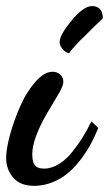

<svg xmlns="http://www.w3.org/2000/svg" viewBox="-28 -581 358 631"><path d="M269 -175.8C253.9 -144.5 238.3 -118.7 211.4 -84C184.6 -49.3 150.4 -26.9 117.2 -26.9C85.4 -26.9 78.1 -43.5 78.1 -75.2C78.1 -108.4 94.7 -153.8 127.9 -210.9C149.9 -248 161.6 -267.6 163.1 -270C174.3 -289.1 180.2 -302.7 180.2 -312C180.2 -329.6 167 -345.2 145 -345.2C127 -345.2 107.9 -334.5 88.9 -312.5C69.3 -290.5 52.7 -264.2 39.1 -233.4C25.4 -202.6 14.2 -171.4 5.4 -139.6C-3.4 -107.9 -7.8 -82 -7.8 -62C-7.8 -36.6 0 -15.1 15.6 2.9C30.8 21 54.2 29.8 85 29.8C127.9 29.8 169.4 10.7 198.7 -15.1C213.4 -27.8 227.1 -43 240.2 -60.5C265.6 -95.2 280.8 -125.5 293.9 -158.2L294.9 -160.2L272.9 -182.1ZM201.2 -409.2C212.9 -424.8 230 -443.4 252.9 -464.8C260.7 -473.1 279.3 -491.7 309.1 -520L310.1 -522V-522.9C308.6 -548.3 296.9 -561 274.9 -561C255.9 -561 233.4 -545.4 207.5 -513.7C181.2 -481.9 168 -458.5 168 -442.9C168 -429.2 179.2 -413.1 194.8 -407.2L199.2 -405.8Z"/></svg>

Font: Dancing Script
Style: Regular
Weight: 800
Designer: Pablo Impallari
Foundry: Pablo Impallari
Version: Version 2.001